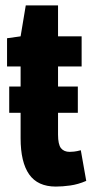

<svg xmlns="http://www.w3.org/2000/svg" viewBox="-20 -678 338 708"><path d="M194 -262V-182Q194 -145 205 -131.5Q216 -118 237 -118Q243 -118 253 -119Q263 -120 278 -124L298 -11Q268 2 239 6Q210 10 186 10Q119 10 87.5 -35Q56 -80 56 -168V-262H14V-359H56V-433H6V-537L56 -544L75 -658H194V-544H281V-433H194V-359H267V-262Z"/></svg>

Font: Georama Condensed
Style: Bold
Weight: 700
Width: 3
Designer: Jean-Baptiste Levee
Foundry: Production Type
Version: Version 1.000